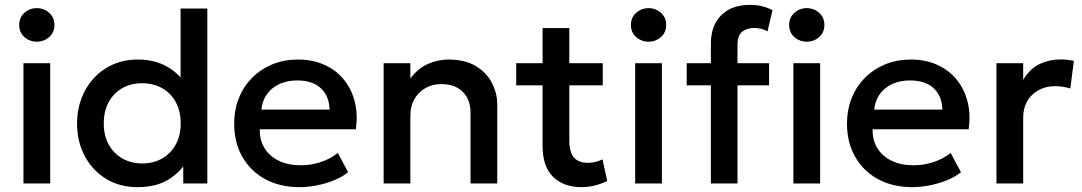

<svg xmlns="http://www.w3.org/2000/svg" viewBox="-20 -755 4454 790"><path d="M76.5 0V-495H186.5V0ZM131.5 -583.5Q102 -583.5 80.5 -602.5Q59 -621.5 59 -652.5Q59 -683 80.5 -702.2Q102 -721.5 131.5 -721.5Q161 -721.5 182.5 -702.2Q204 -683 204 -652.5Q204 -621.5 182.5 -602.5Q161 -583.5 131.5 -583.5Z M545 15Q472.5 15 416.5 -19.2Q360.5 -53.5 328.8 -112.8Q297 -172 297 -247.5Q297 -302 315 -349.8Q333 -397.5 366.2 -433.5Q399.5 -469.5 445.2 -489.8Q491 -510 546.5 -510Q614 -510 663.5 -483Q713 -456 746 -408L723 -383.5V-720H833V0H734V-119L750 -94Q723 -47 672.8 -16Q622.5 15 545 15ZM565 -82.5Q611 -82.5 646.8 -102.8Q682.5 -123 703 -160Q723.5 -197 723.5 -247.5Q723.5 -298 703 -335.2Q682.5 -372.5 646.8 -392.5Q611 -412.5 565 -412.5Q519 -412.5 483.5 -392.5Q448 -372.5 427.5 -335.2Q407 -298 407 -247.5Q407 -197 427.5 -160Q448 -123 483.8 -102.8Q519.5 -82.5 565 -82.5Z M1212 15Q1132 15 1071.5 -17.8Q1011 -50.5 977.2 -109.5Q943.5 -168.5 943.5 -246.5Q943.5 -303.5 963 -351.8Q982.5 -400 1018 -435.5Q1053.5 -471 1101.2 -490.5Q1149 -510 1205.5 -510Q1267 -510 1315 -488.2Q1363 -466.5 1394.8 -427.5Q1426.5 -388.5 1439.8 -336.2Q1453 -284 1444 -223H1049Q1048 -178.5 1068.5 -145.2Q1089 -112 1127.2 -93.5Q1165.5 -75 1217.5 -75Q1259.5 -75 1298.8 -87.8Q1338 -100.5 1370 -125.5L1412.5 -46.5Q1388.5 -27 1354.5 -13.2Q1320.5 0.5 1283.5 7.8Q1246.5 15 1212 15ZM1055.5 -304H1336Q1334.5 -360 1300.2 -392Q1266 -424 1203 -424Q1142 -424 1101.8 -392Q1061.5 -360 1055.5 -304Z M1558.5 0V-495H1668.5V-432Q1699.5 -473.5 1740.5 -491.8Q1781.5 -510 1825.5 -510Q1893.5 -510 1938 -483Q1982.5 -456 2004.2 -413.5Q2026 -371 2026 -326V0H1916V-292Q1916 -345 1884.2 -377Q1852.5 -409 1796 -409Q1759 -409 1730.2 -392.5Q1701.5 -376 1685 -346.8Q1668.5 -317.5 1668.5 -278.5V0Z M2372 15Q2299.5 15 2256 -27Q2212.5 -69 2212.5 -155.5V-639.5H2322.5V-495H2460V-404H2322.5V-179.5Q2322.5 -127.5 2342.2 -106.2Q2362 -85 2398 -85Q2415.5 -85 2431 -89Q2446.5 -93 2459 -99.5L2478.5 -10.5Q2457 0.5 2429.2 7.8Q2401.5 15 2372 15ZM2104 -404V-495H2227V-404Z M2593.5 0V-495H2703.5V0ZM2648.5 -583.5Q2619 -583.5 2597.5 -602.5Q2576 -621.5 2576 -652.5Q2576 -683 2597.5 -702.2Q2619 -721.5 2648.5 -721.5Q2678 -721.5 2699.5 -702.2Q2721 -683 2721 -652.5Q2721 -621.5 2699.5 -602.5Q2678 -583.5 2648.5 -583.5Z M2905 0V-576Q2905 -650 2947.8 -692.5Q2990.5 -735 3066 -735Q3093.5 -735 3116.2 -729.2Q3139 -723.5 3158.5 -713L3138 -626Q3123.5 -634 3110 -637Q3096.5 -640 3083.5 -640Q3053 -640 3033.8 -624.5Q3014.5 -609 3014.5 -571.5V-495H3144.5V-404H3014.5V0ZM2805.5 -404V-495H2919.5V-404ZM3244.5 0V-495H3354.5V0ZM3299.5 -583.5Q3270 -583.5 3248.5 -602.5Q3227 -621.5 3227 -652.5Q3227 -683 3248.5 -702.2Q3270 -721.5 3299.5 -721.5Q3329 -721.5 3350.5 -702.2Q3372 -683 3372 -652.5Q3372 -621.5 3350.5 -602.5Q3329 -583.5 3299.5 -583.5Z M3733.5 15Q3653.5 15 3593 -17.8Q3532.5 -50.5 3498.8 -109.5Q3465 -168.5 3465 -246.5Q3465 -303.5 3484.5 -351.8Q3504 -400 3539.5 -435.5Q3575 -471 3622.8 -490.5Q3670.5 -510 3727 -510Q3788.5 -510 3836.5 -488.2Q3884.5 -466.5 3916.2 -427.5Q3948 -388.5 3961.2 -336.2Q3974.5 -284 3965.5 -223H3570.5Q3569.5 -178.5 3590 -145.2Q3610.5 -112 3648.8 -93.5Q3687 -75 3739 -75Q3781 -75 3820.2 -87.8Q3859.5 -100.5 3891.5 -125.5L3934 -46.5Q3910 -27 3876 -13.2Q3842 0.5 3805 7.8Q3768 15 3733.5 15ZM3577 -304H3857.5Q3856 -360 3821.8 -392Q3787.5 -424 3724.5 -424Q3663.5 -424 3623.2 -392Q3583 -360 3577 -304Z M4080 0V-495H4190V-426.5Q4218 -473 4258 -491.8Q4298 -510.5 4344 -510.5Q4359 -510.5 4372.5 -509Q4386 -507.5 4398.5 -504.5L4384 -391Q4369 -395.5 4353.5 -398Q4338 -400.5 4322.5 -400.5Q4265 -400.5 4227.5 -365.2Q4190 -330 4190 -269.5V0Z"/></svg>

Font: Geologica Thin Roman
Style: Regular
Weight: 400
Version: Version 1.010;gftools[0.9.28]